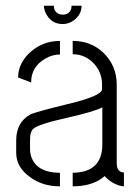

<svg xmlns="http://www.w3.org/2000/svg" viewBox="-20 -658 494 677"><path d="M134.8 -637.7H169.9Q169.9 -614.3 191.4 -607.4Q197.3 -606.4 201.2 -606.4Q224.6 -606.4 231.4 -627.9Q232.4 -633.8 232.4 -637.7H267.6Q267.6 -607.4 241.2 -586.9Q222.7 -573.2 201.2 -573.2Q159.2 -573.2 140.6 -613.3Q134.8 -627 134.8 -637.7ZM37.1 -119.1Q37.1 -67.4 87.9 -32.2Q130.9 -1 191.4 -1V-48.8Q115.2 -48.8 92.8 -98.6Q85.9 -114.3 85.9 -131.8V-167Q85.9 -192.4 96.7 -203.1Q113.3 -219.7 218.8 -243.2Q312.5 -264.6 340.8 -279.3V-147.5Q339.8 -49.8 236.3 -48.8V-1Q301.8 -1 341.8 -31.2Q345.7 -34.2 348.6 -37.1Q380.9 -3.9 417 -1V-49.8Q391.6 -50.8 391.6 -83V-359.4Q391.6 -427.7 342.8 -473.6Q299.8 -513.7 236.3 -513.7V-466.8Q284.2 -466.8 316.4 -427.7Q339.8 -398.4 339.8 -360.4V-343.8Q340.8 -320.3 218.8 -291Q102.5 -262.7 85.9 -253.9Q38.1 -226.6 37.1 -165ZM43.9 -384.8 89.8 -367.2Q89.8 -422.9 139.6 -451.2Q164.1 -465.8 191.4 -465.8V-513.7Q126 -513.7 79.1 -466.8Q43.9 -429.7 43.9 -384.8Z"/></svg>

Font: Post No Bills Jaffna
Style: Regular
Weight: 400
Designer: Kosala Senevirathne, Siva Puranthara, Lasantha Premarathna, Tharique Azeez
Foundry: Mooniak
Version: Version 1.220 ; ttfautohint (v1.6)